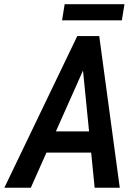

<svg xmlns="http://www.w3.org/2000/svg" viewBox="-58 -880 647 900"><path d="M356.9 -607.4 86.4 0H-37.6L304.2 -710.9H382.3ZM385.7 0 324.2 -618.7 333 -710.9H407.2L503.4 0ZM434.1 -264.2 416 -164.6H94.2L111.8 -264.2ZM525.4 -860.4 513.2 -784.7H232.9L245.1 -860.4Z"/></svg>

Font: Roboto Condensed Medium
Style: Italic
Weight: 500
Italic angle: -12°
Designer: Christian Robertson
Foundry: Google
Version: Version 3.0; 2020